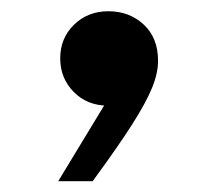

<svg xmlns="http://www.w3.org/2000/svg" viewBox="-20 -181 386 345"><path d="M146.6 144.6H84.6L190.4 -29.8L191 5.8Q186.8 7 182.5 7.9Q178.2 8.8 173.6 8.8Q136.8 8.8 112.5 -15.8Q88.2 -40.4 88.2 -76.2Q88.2 -112.4 113 -136.6Q137.8 -160.8 174.8 -160.8Q212.4 -160.8 238.2 -136.9Q264 -113 264 -71.8Q264 -49.2 253 -22.6Q242 4 218 41.7Q194 79.4 154.2 134Z"/></svg>

Font: Be Vietnam Pro Variable Thin
Style: Regular
Weight: 100
Designer: Lam Bao, Tony Le, Vietanh Nguyen
Foundry: Yellow Type Foundry
Version: Version 1.002